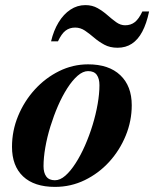

<svg xmlns="http://www.w3.org/2000/svg" viewBox="-20 -722 604 752"><path d="M195.5 10Q114 10 70.5 -31Q27 -72 27 -147Q27 -210 51 -268Q75 -326 116.5 -371.5Q158 -417 211.8 -443.5Q265.5 -470 325 -470Q406.5 -470 451.2 -427.5Q496 -385 496 -310Q496 -248.5 472.5 -191Q449 -133.5 407.8 -88.2Q366.5 -43 312 -16.5Q257.5 10 195.5 10ZM195 -16Q215.5 -16 236 -34Q256.5 -52 276.2 -82.8Q296 -113.5 313 -152.2Q330 -191 342.8 -232.8Q355.5 -274.5 362.5 -314.8Q369.5 -355 369.5 -388.5Q369.5 -414 359 -428.8Q348.5 -443.5 325 -443.5Q305 -443.5 284.2 -425.5Q263.5 -407.5 243.8 -376.8Q224 -346 207.2 -307.5Q190.5 -269 177.5 -227Q164.5 -185 157.5 -144.8Q150.5 -104.5 150.5 -71Q150.5 -45.5 161.2 -30.8Q172 -16 195 -16ZM440.5 -535Q410.5 -535 388.5 -547Q366.5 -559 348.5 -574.5Q330.5 -590 312.8 -602Q295 -614 274.5 -614Q252.5 -614 236.8 -602Q221 -590 207 -560H180Q190 -602.5 209.5 -634.5Q229 -666.5 255.8 -684.2Q282.5 -702 314.5 -702Q341.5 -702 362.5 -690Q383.5 -678 401 -662.5Q418.5 -647 435.2 -635Q452 -623 470 -623Q492.5 -623 508.2 -635.5Q524 -648 537.5 -677H564Q554 -629.5 537.2 -598Q520.5 -566.5 496.5 -550.8Q472.5 -535 440.5 -535Z"/></svg>

Font: Bodoni Moda 9pt
Style: Bold Italic
Weight: 700
Italic angle: -13°
Designer: Owen Earl
Foundry: indestructible type
Version: Version 2.004